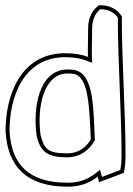

<svg xmlns="http://www.w3.org/2000/svg" viewBox="-20 -655 503 725"><path d="M1 -160C8 -28 79 50 236 50C283 50 320 35 349 12L354 33L447 -2L450 -15C453 -32 454 -48 454 -65C454 -233 440 -423 440 -585V-593L435 -600C420 -621 393 -635 362 -635H353L346 -629C326 -612 313 -583 313 -552C313 -515 311 -479 312 -440C287 -450 259 -454 226 -454C56 -454 1 -292 1 -161ZM16 -160V-161C16 -290 69 -439 226 -439C258 -439 283 -435 306 -426L328 -418L327 -440C326 -478 328 -514 328 -552C328 -579 340 -604 356 -618L359 -620H362C389 -620 411 -608 423 -591L425 -588V-585C425 -422 439 -232 439 -65C439 -49 438 -33 435 -18L434 -13L365 13L358 -14L340 0C313 21 280 35 236 35C86 35 23 -36 16 -160ZM118 -142C133 -83 157 -61 234 -61C285 -61 319 -92 336 -122L338 -125V-130C332 -234 338 -380 259 -391C245 -393 233 -393 222 -392C129 -380 104 -255 118 -144V-143ZM133 -146C119 -257 147 -367 224 -377C234 -378 244 -378 257 -376C317 -368 317 -241 323 -129C308 -102 279 -76 234 -76C161 -76 147 -91 133 -146Z"/></svg>

Font: Snowfall
Style: BlkOl
Weight: 900
Designer: Jasper
Foundry: Cannot Into Space Fonts
Version: Version 0.9